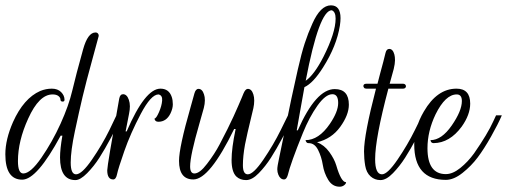

<svg xmlns="http://www.w3.org/2000/svg" viewBox="-60 -672 1899 719"><path d="M224.8 -19.2Q246.4 -19.2 284.4 -74.4Q322.4 -129.6 349.6 -184.8L376 -240H397.6Q392.8 -230.4 385.2 -214Q377.6 -197.6 355.2 -155.6Q332.8 -113.6 312.4 -81.6Q292 -49.6 266.4 -23.6Q240.8 2.4 222.4 2.4Q164.8 2.4 164.8 -82.4Q164.8 -113.6 173.6 -164H167.2Q78.4 0.8 23.2 0.8Q-40 0.8 -40 -94.4Q-40 -149.6 -11.2 -215.2Q28.8 -304 90.4 -331.2Q112 -340 134 -340Q156 -340 168.8 -327.2Q181.6 -314.4 181.6 -298.4Q181.6 -291.2 174 -291.6Q166.4 -292 166.4 -299.2Q166.4 -306.4 158.8 -312.4Q151.2 -318.4 136.8 -318.4Q86.4 -318.4 45.6 -228Q7.2 -144 7.2 -68.8Q7.2 -22.4 27.2 -22.4Q54.4 -22.4 95.2 -81.6Q136 -140.8 166.8 -208.8Q197.6 -276.8 210.8 -333.2Q224 -389.6 251.2 -487.2Q268.8 -550.4 297.6 -550.4Q304 -550.4 307.2 -546Q310.4 -541.6 309.6 -537.2Q308.8 -532.8 285.6 -448.8Q262.4 -364.8 249.2 -309.2Q236 -253.6 220.4 -180.4Q204.8 -107.2 204.8 -63.2Q204.8 -19.2 224.8 -19.2Z M364 0Q341.6 0 341.6 -34.4Q341.6 -52.8 386.4 -302.4Q389.6 -319.2 400.8 -319.2Q415.2 -319.2 422.4 -298.4Q426.4 -287.2 426.4 -274Q426.4 -260.8 423.2 -245.6L410.4 -180H414.4Q483.2 -340 540.8 -340Q572.8 -340 583.2 -308.8Q587.2 -296.8 587.2 -281.2Q587.2 -265.6 578.4 -247.2Q563.2 -216 532.8 -216Q526.4 -216 522.8 -219.2Q519.2 -222.4 518.4 -228Q524.8 -228 535.2 -251.6Q545.6 -275.2 547.2 -295.2Q548.8 -315.2 533.6 -318.4Q505.6 -318.4 467.2 -245.6Q428.8 -172.8 405.6 -106.4Q382.4 -40 378.4 -20Q374.4 0 364 0Z M868 -19.2Q888.8 -19.2 926.4 -74.4Q964 -129.6 991.2 -184.8L1018.4 -240H1040Q1035.2 -230.4 1027.6 -214Q1020 -197.6 997.6 -155.6Q975.2 -113.6 954.8 -81.6Q934.4 -49.6 909.2 -23.6Q884 2.4 861.6 2.4Q839.2 2.4 824.8 -11.2Q807.2 -28.8 807.2 -72.8Q807.2 -116.8 822.4 -188.8H816.8Q724.8 0 664 0Q610.4 0 610.4 -69.6Q610.4 -120 653.6 -270.4Q663.2 -304.8 668 -322Q672.8 -339.2 683.2 -339.2Q697.6 -339.2 704 -318.4Q707.2 -309.6 707.2 -296.4Q707.2 -283.2 703.2 -267.6Q699.2 -252 686.4 -208Q652 -89.6 652 -48.8Q652 -22.4 668 -22.4Q688 -22.4 715.2 -58.4Q744 -96 762.4 -131.2Q780.8 -166.4 792 -188.8Q803.2 -211.2 814.4 -235.6Q825.6 -260 832.4 -276Q839.2 -292 845.6 -306.8Q852 -321.6 852 -322.4Q859.2 -339.2 868 -339.2Q882.4 -339.2 888.8 -318.4Q892 -308.8 892 -295.2Q892 -281.6 888.8 -266.8Q885.6 -252 878.4 -223.2Q871.2 -194.4 867.2 -176Q863.2 -157.6 857.6 -131.2Q849.6 -87.2 849.6 -53.2Q849.6 -19.2 868 -19.2Z M1175.2 -208Q1206.4 -253.6 1206.4 -286.4Q1206.4 -319.2 1184.8 -319.2Q1159.2 -319.2 1128.8 -276.4Q1098.4 -233.6 1074.4 -174.4Q1028 -60 1017.6 -16Q1012.8 0 1004 0Q989.6 0 982.4 -17.6Q978.4 -27.2 978.4 -38Q978.4 -48.8 984.8 -78Q991.2 -107.2 1006 -180.8Q1020.8 -254.4 1031.2 -302.8Q1041.6 -351.2 1055.2 -411.6Q1068.8 -472 1081.2 -510Q1093.6 -548 1109.6 -583.2Q1140 -652 1179.2 -652Q1215.2 -652 1215.2 -604Q1215.2 -592 1212.8 -576Q1200.8 -500 1149.6 -419.2Q1112.8 -360.8 1080 -345.6Q1074.4 -316 1064.8 -260.8Q1055.2 -205.6 1051.2 -184H1055.2Q1123.2 -338.4 1193.6 -338.4Q1246.4 -338.4 1246.4 -280Q1246.4 -241.6 1214 -196.8Q1181.6 -152 1127.2 -139.2Q1154.4 -128.8 1173.2 -102.8Q1192 -76.8 1199.2 -52.8Q1217.6 10.4 1236 10.4Q1236 16 1228.8 21.6Q1221.6 27.2 1212 27.2Q1184.8 27.2 1169.2 1.6Q1153.6 -24 1148.8 -54.4Q1144 -84.8 1131.2 -110.4Q1118.4 -136 1096 -136H1094.4Q1087.2 -136 1084 -147.2Q1133.6 -147.2 1175.2 -208ZM1196.8 -602.4Q1196.8 -628 1182.4 -633.6Q1135.2 -633.6 1084.8 -369.6Q1116.8 -392 1151.2 -459.2Q1196.8 -549.6 1196.8 -602.4Z M1300.8 -349.6Q1300.8 -358.4 1312 -358.4H1353.6Q1357.6 -374.4 1364 -398.4L1375.2 -440Q1380 -458.4 1383.6 -473.6Q1387.2 -488.8 1397.6 -488.8Q1411.2 -488.8 1416.8 -468Q1419.2 -459.2 1419.2 -446.4Q1419.2 -433.6 1414.4 -413.6L1399.2 -358.4H1448.8Q1456 -358.4 1458.8 -353.6Q1461.6 -348.8 1458.8 -344.4Q1456 -340 1448.8 -340H1394.4Q1344.8 -153.6 1344.8 -76Q1344.8 -19.2 1370.4 -19.2Q1391.2 -19.2 1428.8 -74.4Q1466.4 -129.6 1493.6 -184.8L1520.8 -240H1542.4Q1537.6 -230.4 1530 -214Q1522.4 -197.6 1500 -155.6Q1477.6 -113.6 1457.2 -81.6Q1436.8 -49.6 1411.6 -23.6Q1386.4 2.4 1364.8 2.4Q1343.2 2.4 1327.6 -11.6Q1312 -25.6 1307.6 -51.6Q1303.2 -77.6 1303.2 -104.8Q1303.2 -168 1348 -340H1312Q1305.6 -340 1303.2 -343.6Q1300.8 -347.2 1300.8 -349.6Z M1540.8 -116.8Q1540.8 -20 1609.6 -20Q1635.2 -20 1663.6 -42.8Q1692 -65.6 1715.2 -97.6Q1766.4 -171.2 1787.2 -217.6L1797.6 -240H1819.2Q1805.6 -208 1779.2 -161.2Q1752.8 -114.4 1728.8 -82.4Q1704.8 -50.4 1672 -24.4Q1639.2 1.6 1609.6 1.6Q1491.2 1.6 1491.2 -131.2Q1491.2 -192.8 1527.2 -254.4Q1576.8 -340 1649.6 -340Q1700.8 -340 1700.8 -284Q1700.8 -242.4 1668.8 -197.6Q1624 -136.8 1564 -136Q1555.2 -136 1552.8 -144L1552 -147.2Q1593.6 -147.2 1631.6 -202Q1669.6 -256.8 1669.6 -293.6Q1669.6 -318.4 1650.4 -318.4Q1608 -318.4 1571.2 -244Q1540.8 -180.8 1540.8 -116.8Z"/></svg>

Font: Rouge Script
Style: Regular
Weight: 400
Designer: Sabrina Mariela Lopez
Foundry: Typesenses
Version: Version 1.003